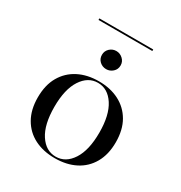

<svg xmlns="http://www.w3.org/2000/svg" viewBox="-167 -818 895 949"><g transform="rotate(30 280.5 -343.5)"><path d="M280.6 -496.8Q258.9 -496.8 243.1 -511.3Q227.4 -525.8 227.4 -548.4Q227.4 -570.2 243.1 -585.1Q258.9 -600 280.6 -600Q301.6 -600 317.7 -585.1Q333.9 -570.2 333.9 -548.4Q333.9 -525.8 317.7 -511.3Q301.6 -496.8 280.6 -496.8ZM280.6 11.3Q214.5 11.3 164.5 -14.1Q114.5 -39.5 86.3 -88.7Q58.1 -137.9 58.1 -207.3Q58.1 -278.2 86.3 -327Q114.5 -375.8 164.5 -401.6Q214.5 -427.4 280.6 -427.4Q346.8 -427.4 396.8 -401.6Q446.8 -375.8 475 -327Q503.2 -278.2 503.2 -207.3Q503.2 -137.9 475 -88.7Q446.8 -39.5 396.8 -14.1Q346.8 11.3 280.6 11.3ZM280.6 2.4Q337.1 2.4 373 -52.8Q408.9 -108.1 408.9 -208.1Q408.9 -308.1 373 -363.3Q337.1 -418.5 280.6 -418.5Q224.2 -418.5 188.3 -363.3Q152.4 -308.1 152.4 -208.1Q152.4 -107.3 188.3 -52.4Q224.2 2.4 280.6 2.4ZM126.6 -688.7V-697.6H433.9V-688.7Z"/></g></svg>

Font: Playfair 144pt SemiExpanded Medium
Style: Regular
Weight: 500
Width: 6
Designer: Claus Eggers Sørensen
Foundry: Claus Eggers Sørensen
Version: Version 2.203